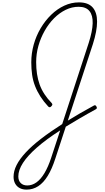

<svg xmlns="http://www.w3.org/2000/svg" viewBox="-20 -1055 885 1614"><path d="M204 539Q170 539 145.5 526Q121 513 107.5 488.5Q94 464 94 431Q94 383 119.5 332.5Q145 282 196 227Q247 172 324 112.5Q401 53 503 -12L726 -695Q757 -792 759 -859Q761 -926 732 -962Q703 -998 641 -998Q585 -998 532.5 -972.5Q480 -947 435 -902Q390 -857 356 -797Q322 -737 303 -670Q284 -603 284 -533Q284 -481 291 -434Q298 -387 313 -345Q328 -303 353.5 -264Q379 -225 414 -189Q421 -181 420 -175Q419 -169 411 -161Q404 -153 397.5 -153.5Q391 -154 385 -160Q347 -201 319.5 -244Q292 -287 274.5 -332Q257 -377 250 -426.5Q243 -476 243 -531Q243 -607 263.5 -680.5Q284 -754 322 -818Q360 -882 410.5 -931Q461 -980 520.5 -1007.5Q580 -1035 644 -1035Q721 -1035 758.5 -993Q796 -951 796 -873Q796 -795 761 -685L550 -41Q600 -72 654.5 -103.5Q709 -135 768 -167Q774 -171 780 -170Q786 -169 791 -159Q796 -150 793.5 -144.5Q791 -139 783 -135Q713 -97 651 -60.5Q589 -24 533 10L445 278Q417 365 381.5 423Q346 481 301.5 510Q257 539 204 539ZM209 504Q250 504 286.5 478Q323 452 354 400Q385 348 410 272L486 41Q368 117 290 185.5Q212 254 173 314.5Q134 375 134 428Q134 464 154.5 484Q175 504 209 504Z"/></svg>

Font: Playwrite CO Thin
Style: Regular
Weight: 250
Version: Version 1.002